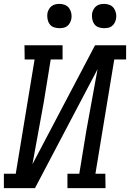

<svg xmlns="http://www.w3.org/2000/svg" viewBox="-30 -968 669 988"><path d="M-10 0V-74H51L148 -662H97L96 -735H292V-662H231L195 -441Q181 -361 166 -282Q151 -203 137 -123L459 -735H619V-662H558L461 -74H512L513 0H317V-74H378L414 -294Q428 -374 443 -453Q458 -532 472 -612L150 0ZM505 -823Q490 -823 476.5 -828Q463 -833 455 -844.5Q447 -856 444.5 -870.5Q442 -885 444 -900Q446 -910 451.5 -920Q457 -930 465.5 -936.5Q474 -943 484.5 -945.5Q495 -948 506 -948Q521 -948 534.5 -942.5Q548 -937 556 -925.5Q564 -914 567 -899.5Q570 -885 567 -870Q565 -860 559.5 -850Q554 -840 545.5 -833.5Q537 -827 526.5 -825Q516 -823 505 -823ZM275 -823Q260 -823 246.5 -828Q233 -833 225 -844.5Q217 -856 214.5 -870.5Q212 -885 214 -900Q216 -910 221.5 -920Q227 -930 235.5 -936.5Q244 -943 254.5 -945.5Q265 -948 276 -948Q291 -948 304.5 -942.5Q318 -937 326 -925.5Q334 -914 337 -899.5Q340 -885 337 -870Q335 -860 329.5 -850Q324 -840 315.5 -833.5Q307 -827 296.5 -825Q286 -823 275 -823Z"/></svg>

Font: Iosevka Etoile
Style: Italic
Weight: 400
Italic angle: -9°
Designer: Belleve Invis
Foundry: Belleve Invis
Version: Version 22.1.2; ttfautohint (v1.8.4)